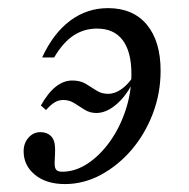

<svg xmlns="http://www.w3.org/2000/svg" viewBox="-20 -446 470 477"><path d="M248.4 -425.8Q310.5 -425.8 344.8 -384.7Q379 -343.5 379 -270.2Q379 -214.5 359.7 -163.7Q340.3 -112.9 306.9 -73.8Q273.4 -34.7 230.6 -11.7Q187.9 11.3 141.1 11.3Q95.2 11.3 66.9 -11.7Q38.7 -34.7 38.7 -70.2Q38.7 -90.3 50.8 -104Q62.9 -117.7 80.6 -117.7Q96.8 -117.7 106.9 -107.7Q116.9 -97.6 116.9 -75Q116.9 -62.1 116.1 -51.6Q115.3 -41.1 116.1 -33.9Q116.9 -26.6 121 -23Q125 -19.4 134.7 -19.4Q166.9 -19.4 197.6 -39.5Q228.2 -59.7 252.8 -94Q277.4 -128.2 291.9 -171.8Q306.5 -215.3 306.5 -262.1Q306.5 -317.7 284.7 -346.4Q262.9 -375 221 -375Q188.7 -375 162.5 -357.7Q136.3 -340.3 114.5 -303.2H84.7Q112.1 -362.9 154 -394.4Q196 -425.8 248.4 -425.8ZM311.3 -256.5 308.9 -238.7Q291.9 -205.6 267.7 -185.5Q243.5 -165.3 219.4 -165.3Q203.2 -165.3 190.3 -173.4Q177.4 -181.5 164.9 -189.5Q152.4 -197.6 137.1 -197.6Q125 -197.6 114.9 -191.1Q104.8 -184.7 94.4 -172.6L81.5 -183.9Q99.2 -215.3 118.5 -230.6Q137.9 -246 159.7 -246Q179.8 -246 193.5 -237.5Q207.3 -229 219.8 -221Q232.3 -212.9 248.4 -212.9Q265.3 -212.9 281.9 -224.6Q298.4 -236.3 311.3 -256.5Z"/></svg>

Font: Playfair 12pt Light
Style: Italic
Weight: 300
Italic angle: -15.6°
Designer: Claus Eggers Sørensen
Foundry: Claus Eggers Sørensen
Version: Version 2.000;gftools[0.9.28]